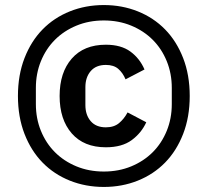

<svg xmlns="http://www.w3.org/2000/svg" viewBox="-20 -729 822 760"><path d="M391 11Q319 11 256.5 -14Q194 -39 148.5 -85.5Q103 -132 77 -199Q51 -266 51 -349Q51 -432 77 -499Q103 -566 148.5 -612.5Q194 -659 256.5 -684Q319 -709 391 -709Q463 -709 525.5 -684Q588 -659 633.5 -612.5Q679 -566 705 -499Q731 -432 731 -349Q731 -266 705 -199Q679 -132 633.5 -85.5Q588 -39 525.5 -14Q463 11 391 11ZM391 -50Q450 -50 499.5 -70.5Q549 -91 584.5 -126.5Q620 -162 640 -211Q660 -260 660 -317V-381Q660 -438 640 -487Q620 -536 584.5 -571.5Q549 -607 499.5 -627.5Q450 -648 391 -648Q332 -648 282.5 -627.5Q233 -607 197.5 -571.5Q162 -536 142 -487Q122 -438 122 -381V-317Q122 -260 142 -211Q162 -162 197.5 -126.5Q233 -91 282.5 -70.5Q332 -50 391 -50ZM399 -146Q312 -146 264 -201Q216 -256 216 -349Q216 -442 264 -497Q312 -552 399 -552Q459 -552 496 -525Q533 -498 552 -454L477 -415Q466 -441 448 -456.5Q430 -472 399 -472Q360 -472 339 -447.5Q318 -423 318 -384V-313Q318 -274 339 -249.5Q360 -225 399 -225Q431 -225 451 -241.5Q471 -258 485 -284L559 -245Q540 -203 501.5 -174.5Q463 -146 399 -146Z"/></svg>

Font: IBM Plex Sans Hebrew Medm
Style: Regular
Weight: 500
Designer: Mike Abbink, Paul van der Laan, Pieter van Rosmalen, Yanek Iontef
Foundry: Bold Monday
Version: Version 1.3